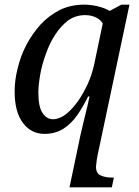

<svg xmlns="http://www.w3.org/2000/svg" viewBox="-20 -566 600 826"><path d="M279 240 321 40C323 29 326 14 331 -5C335 -24 340 -43 345 -64C350 -84 354 -102 358 -118C361 -134 364 -145 365 -151H359C346 -124 331 -98 314 -73C297 -48 277 -28 254 -13C231 2 203 10 172 10C133 10 102 -6 79 -37C55 -68 43 -113 43 -173C43 -204 47 -237 56 -272C64 -306 76 -339 93 -372C110 -404 130 -433 154 -460C178 -486 206 -507 237 -523C268 -538 303 -546 341 -546C359 -546 379 -544 400 -539C421 -534 439 -527 452 -519L502 -546H537L399 106C397 115 396 124 395 133C394 142 393 148 393 151C393 171 400 184 414 189C427 195 443 198 462 198H470L461 240H279ZM208 -53C226 -53 244 -60 263 -74C281 -88 298 -107 315 -130C331 -153 345 -178 358 -206C370 -233 379 -261 385 -288L422 -465C417 -474 408 -483 395 -490C381 -497 365 -501 346 -501C319 -501 294 -493 273 -478C252 -462 233 -441 217 -416C200 -390 187 -362 177 -333C166 -303 158 -274 153 -245C148 -216 145 -190 145 -168C145 -127 151 -97 163 -80C175 -62 190 -53 208 -53Z"/></svg>

Font: NameLogos Serif
Style: Italic
Weight: 500
Version: Version 0.1